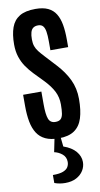

<svg xmlns="http://www.w3.org/2000/svg" viewBox="-122 -921 672 1284"><g transform="rotate(-10 213.5 -279.5)"><path d="M221.2 9.8Q167.5 9.8 131.6 -7.1Q95.7 -23.9 75 -56.4Q54.2 -88.9 45.4 -135.5Q36.6 -182.1 36.6 -241.7V-318.4H160.6V-231.9Q160.6 -162.6 172.4 -132.3Q184.1 -102.1 218.8 -102.1Q242.2 -102.1 254.2 -113Q266.1 -124 270.3 -148.2Q274.4 -172.4 274.4 -211.4Q274.4 -259.8 254.2 -299.8Q233.9 -339.8 192.9 -382.8L129.4 -448.2Q103 -475.6 81.8 -506.3Q60.5 -537.1 48.1 -575Q35.6 -612.8 35.6 -659.7Q35.6 -727.5 52.2 -774.4Q68.8 -821.3 108.4 -845.5Q147.9 -869.6 216.8 -869.6Q268.6 -869.6 302 -853.8Q335.4 -837.9 354.2 -807.4Q373 -776.9 380.9 -733.2Q388.7 -689.5 388.7 -633.3V-580.1H268.1V-641.6Q268.1 -680.7 263.9 -706.5Q259.8 -732.4 248.5 -745.4Q237.3 -758.3 215.8 -758.3Q195.3 -758.3 182.6 -749.3Q169.9 -740.2 164.3 -721.4Q158.7 -702.6 158.7 -672.9Q158.7 -646 165.5 -626.5Q172.4 -606.9 186.5 -588.9Q200.7 -570.8 221.7 -548.3L292.5 -471.7Q343.3 -417 371.6 -357.9Q399.9 -298.8 399.9 -226.1Q399.9 -148.9 383.3 -96.4Q366.7 -43.9 327.6 -17.1Q288.6 9.8 221.2 9.8ZM212.4 311.5Q174.3 311.5 139.6 298.8V244.6Q186 244.6 210.2 234.9Q234.4 225.1 243.4 209.2Q252.4 193.4 252.4 175.3Q252.4 142.1 228.5 122.1Q204.6 102.1 174.3 95.7L193.8 0H233.9L241.2 68.8Q296.4 87.9 324.5 121.1Q352.5 154.3 352.5 193.4Q352.5 224.1 336.2 251Q319.8 277.8 288.6 294.7Q257.3 311.5 212.4 311.5Z"/></g></svg>

Font: Antonio
Style: Bold
Weight: 700
Designer: Vernon Adams
Foundry: Vernon Adams
Version: Version 1.002